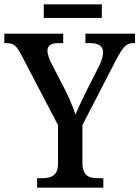

<svg xmlns="http://www.w3.org/2000/svg" viewBox="-23 -870 646 890"><path d="M180 -787H449V-850H180ZM149 0H456V-44H431C391 -44 359 -54 359 -116V-290L515 -592C546 -652 564 -670 592 -670H603V-714H373V-670H396C433 -670 455 -657 455 -626C455 -612 449 -590 437 -565L379 -451C359 -409 338 -368 327 -339C316 -370 302 -407 282 -447L213 -581C205 -596 197 -618 197 -635C197 -654 208 -670 243 -670H270V-714H-3V-670H9C42 -670 55 -655 75 -617L246 -290V-112C246 -54 212 -44 171 -44H149Z"/></svg>

Font: Noto Serif SemiCondensed Medium
Style: Regular
Weight: 500
Width: 4
Designer: Monotype Design Team
Foundry: Monotype Imaging Inc.
Version: Version 2.014